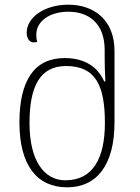

<svg xmlns="http://www.w3.org/2000/svg" viewBox="-20 -790 598 820"><path d="M267 10C393 10 469 -85 469 -267V-573C469 -703 383 -770 272 -770C170 -770 94 -716 94 -650C94 -627 105 -609 124 -609C128 -609 133 -609 139 -611C136 -621 135 -630 135 -642C135 -700 193 -740 272 -740C359 -740 427 -690 427 -577V-546C427 -517 428 -479 430 -442H425C398 -504 342 -542 256 -542C125 -542 63 -444 63 -267C63 -85 137 10 267 10ZM259 -20C167 -20 106 -106 106 -264C106 -420 150 -508 262 -508C389 -508 428 -424 428 -265C428 -111 375 -20 259 -20Z"/></svg>

Font: Noto Serif Georgian ExtraLight
Style: Regular
Weight: 200
Designer: Monotype Design Team, Akaki Razmadze
Foundry: Google LLC
Version: Version 2.003